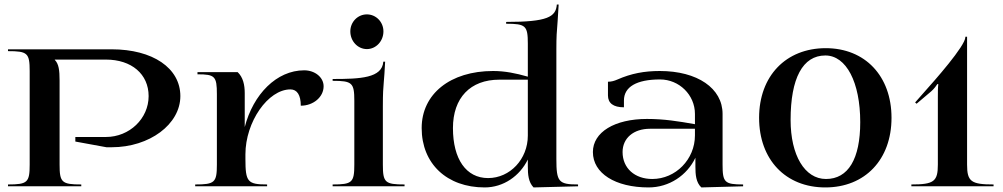

<svg xmlns="http://www.w3.org/2000/svg" viewBox="-20 -816 4392 841"><path d="M15 0H336V-8C250.5 -8 241 -17 241 -95V-463C241 -508.5 237.5 -535.9 220.1 -553.6L220 -555H444C556.2 -555 631 -491.4 631 -395C631 -296.6 547.2 -216 444 -216H310V-196L446.5 -171H469C635.2 -171 770 -271.9 770 -395C770 -518 648.9 -600 469 -600H15V-592C100.5 -592 110 -583.3 110 -505V-95C110 -17 100.5 -8 15 -8Z M835 0H1150V-8C1064.5 -8 1055 -19.2 1055 -120V-140C1055 -282.2 1154.1 -424.4 1252.1 -424.4C1281.6 -424.4 1297.5 -399.4 1297.5 -353C1352.5 -353 1397.5 -391.1 1397.5 -438C1397.5 -477.6 1359.2 -508 1312.5 -508C1191.6 -508 1089.2 -403.2 1052 -259.4V-408C1052 -444.2 1044.7 -477.6 1021 -500H845V-490.5C921.5 -490.5 930 -481.8 930 -403.5V-95C930 -16.7 920.5 -8 835 -8Z M1514.5 -678.5C1514.5 -635.7 1547 -601 1587 -601C1627 -601 1659.5 -635.7 1659.5 -678.5C1659.5 -719.9 1627 -753 1587 -753C1547 -753 1514.5 -719.9 1514.5 -678.5ZM1437 0H1752V-8C1666.5 -8 1657 -16.7 1657 -95V-350C1657 -409.1 1658.7 -429.2 1661.1 -457.4C1662.8 -477.3 1664.9 -502.3 1667 -546H1659C1654 -474 1558.2 -470 1437 -470V-462C1522.5 -462 1532 -453.3 1532 -375V-95C1532 -16.7 1522.5 -8 1437 -8Z M1827 -255C1827 -99 1937.4 5 2103 5C2185.1 5 2256.5 -44.7 2292 -117.3V-87C2292 -51 2294.6 -18.6 2317 5L2512 0V-8C2426.5 -8 2417 -19.5 2417 -120V-600C2417 -656.1 2418.6 -675.9 2422.5 -723C2424.2 -743.7 2425.7 -768 2427 -796H2419C2414.8 -741.6 2378 -720 2197 -720V-712C2282.5 -712 2292 -703.5 2292 -625V-480.2C2239.1 -495.4 2191.2 -505 2139.9 -505C1952.2 -505 1827 -404.4 1827 -255ZM1964 -255C1964 -387.5 2040.1 -467 2167 -467H2292V-222C2292 -119 2214 -36 2118 -36C2021.8 -36 1964 -118.9 1964 -255Z M2577 -150C2577 -57 2674.8 5 2821 5C2911.4 5 2989.5 -48.1 3026 -125V-87C3026 -50.8 3028.5 -17.2 3052 5L3235 0V-8C3154 -8 3145 -17 3145 -95V-317C3145 -429.3 3035 -505 2870 -505C2802.7 -505 2745.4 -494.5 2684 -467.5C2670.3 -461.5 2657.8 -458 2643 -458V-398C2643 -364.2 2666.4 -346 2713 -346V-376C2713 -435.6 2768.7 -468 2871 -468C2955.1 -468 3024 -400.3 3024 -317V-272C2950.7 -285 2888.2 -295 2814 -295C2672 -295 2577 -237 2577 -150ZM2707 -150C2707 -210.9 2755 -252 2827 -252H3024V-223C3024 -118.1 2939.7 -32 2837 -32C2760.4 -32 2707 -79.2 2707 -150Z M3305 -300C3305 -117 3421 5 3595 5C3769 5 3885 -117 3885 -300C3885 -483 3769.1 -605 3597 -605C3422.5 -605 3305 -483 3305 -300ZM3443 -290.5C3443 -473.4 3496 -573 3595.2 -573C3686.9 -573 3748 -455.5 3748 -281C3748 -119.8 3695.5 -32 3598 -32C3504.8 -32 3443 -136 3443 -290.5Z M3972 0H4332V-8C4233.4 -8 4216 -21 4216 -95V-655H4208.5V-653.5C4208.5 -615 4073.2 -462.6 4027 -411L3988.4 -367.2L3994.8 -361.6L4059 -416C4072.4 -427.6 4082 -442 4086 -448L4090 -447C4088 -433 4088 -412 4088 -389V-95C4088 -21 4070.6 -8 3972 -8Z"/></svg>

Font: Prida01
Style: Black
Weight: 900
Designer: gluk
Foundry: gluk
Version: Version 00.072